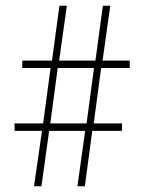

<svg xmlns="http://www.w3.org/2000/svg" viewBox="-20 -652 505 672"><path d="M127 -194H31V-220H131L157 -414H58V-440H162L188 -632H214L187 -440H314L340 -632H366L339 -440H434V-414H334L308 -220H407V-194H303L277 0H251L278 -194H152L125 0H99ZM283 -220 309 -414H182L156 -220Z"/></svg>

Font: Noto Sans Gurmukhi ExtraCondensed Thin
Style: Regular
Weight: 100
Width: 2
Designer: Jelle Bosma - Monotype Design Team
Foundry: Monotype Imaging Inc.
Version: Version 2.004; ttfautohint (v1.8.4.7-5d5b)